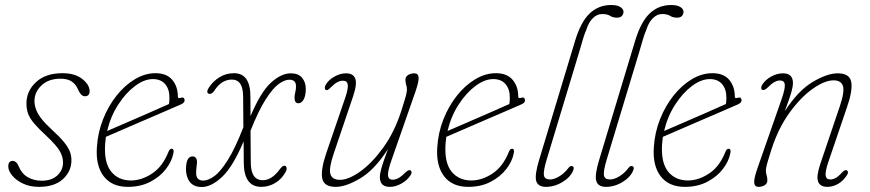

<svg xmlns="http://www.w3.org/2000/svg" viewBox="-20 -738 3470 766"><path d="M146.5 -17Q186 -17 208.8 -38.2Q231.5 -59.5 231.5 -90Q231.5 -112.5 218.5 -135.2Q205.5 -158 164.5 -196.5Q133 -225.5 115.8 -246Q98.5 -266.5 92 -284.8Q85.5 -303 85.5 -325Q85.5 -375 123.8 -410.5Q162 -446 229.5 -446Q279 -446 308.2 -423Q337.5 -400 337.5 -374Q337.5 -354 318.5 -354Q303.5 -354 292.5 -378.5Q283 -401.5 266.2 -412.8Q249.5 -424 221.5 -424Q173.5 -424 145.5 -397.2Q117.5 -370.5 117.5 -334.5Q117.5 -311 131 -285.5Q144.5 -260 185 -222.5Q218.5 -192 235.5 -171Q252.5 -150 258.8 -133.2Q265 -116.5 265 -99Q265 -54.5 231.2 -23.5Q197.5 7.5 135 7.5Q99.5 7.5 72 -5.5Q44.5 -18.5 28.8 -37.5Q13 -56.5 13 -74Q13 -96 30.5 -96Q37.5 -96 43.5 -91.2Q49.5 -86.5 54.5 -74.5Q67 -44.5 91.2 -30.8Q115.5 -17 146.5 -17Z M671.5 -125.5Q665.5 -94.5 642.2 -64Q619 -33.5 580.2 -13Q541.5 7.5 490 7.5Q426.5 7.5 394 -34.5Q361.5 -76.5 366.5 -150Q370 -208.5 391 -261.8Q412 -315 445 -356.5Q478 -398 518.2 -422Q558.5 -446 600 -446Q645 -446 667.2 -419.5Q689.5 -393 689.5 -353.5Q689.5 -344 700 -347.5Q714.5 -352.5 716.5 -339.5Q718 -329 703 -322Q669 -307 624.8 -288Q580.5 -269 536 -249.8Q491.5 -230.5 455.5 -215Q419.5 -199.5 402.5 -192Q400.5 -178 399.5 -164Q394.5 -89.5 423.2 -53.8Q452 -18 502.5 -18Q545 -18 587 -45.8Q629 -73.5 652.5 -133Q657 -144.5 664.5 -144.5Q676 -144.5 671.5 -125.5ZM590 -422.5Q555.5 -422.5 518.5 -394.8Q481.5 -367 451.2 -320Q421 -273 407.5 -215.5Q431.5 -226 474.8 -244.5Q518 -263 566.2 -284.2Q614.5 -305.5 654 -323Q656 -333 656 -348.5Q656 -382.5 638.8 -402.5Q621.5 -422.5 590 -422.5Z M979 -351.5 979.5 -275Q1021 -372.5 1061.8 -409Q1102.5 -445.5 1140 -445.5Q1170 -445.5 1184.8 -428.2Q1199.5 -411 1200 -384.5Q1200 -356.5 1191.5 -341.2Q1183 -326 1170.5 -326Q1155 -326 1155 -349Q1155 -358 1158 -369.8Q1161 -381.5 1161 -394Q1161 -420 1134.5 -420Q1115.5 -420 1091.8 -402.8Q1068 -385.5 1039.8 -341.2Q1011.5 -297 979.5 -216.5L980.5 -90.5Q980.5 -19 1028.5 -19Q1064.5 -19 1096.5 -63Q1108.5 -79.5 1117.5 -76.5Q1122.5 -74.5 1123.5 -67.5Q1124.5 -60.5 1119.5 -52Q1104 -23.5 1078 -8Q1052 7.5 1022.5 7.5Q953 7.5 952.5 -89.5L952 -174Q909 -72.5 866 -32.2Q823 8 785.5 8Q753 8 737.5 -12Q722 -32 722 -63.5Q722.5 -114 748 -114Q766 -114 766 -90Q765.5 -81 764 -70.5Q762.5 -60 762.5 -47.5Q762.5 -17.5 791 -17.5Q810 -17.5 834.5 -35Q859 -52.5 888.2 -98.5Q917.5 -144.5 951 -230.5L950 -352Q950 -420.5 905 -420.5Q863.5 -420.5 835 -376Q831 -369.5 824.8 -365.8Q818.5 -362 813 -364Q801.5 -369 812 -386.5Q829.5 -414 855.8 -430Q882 -446 913.5 -446Q979.5 -446 979 -351.5Z M1617.5 -58.5Q1626.5 -52.5 1618 -39Q1605 -19 1581.8 -5.8Q1558.5 7.5 1535.5 7.5Q1495.5 7.5 1495.5 -31Q1495.5 -45.5 1501.8 -67.8Q1508 -90 1528 -143.5Q1475 -61 1417.8 -26.8Q1360.5 7.5 1319.5 7.5Q1272 7.5 1265.5 -26.5Q1259 -60.5 1282 -128L1357 -347Q1369.5 -383.5 1367.5 -399.8Q1365.5 -416 1348.5 -416Q1337.5 -416 1326.5 -410.5Q1315.5 -405 1301.5 -391Q1294 -383.5 1289.2 -380.2Q1284.5 -377 1279.5 -379.5Q1275.5 -382 1275.8 -387.8Q1276 -393.5 1279 -399Q1290 -418.5 1313.5 -432Q1337 -445.5 1360.5 -445.5Q1389 -445.5 1397.2 -424.8Q1405.5 -404 1389 -354.5L1311 -124Q1291 -64.5 1298.5 -42.5Q1306 -20.5 1336 -20.5Q1370.5 -20.5 1417.5 -54Q1464.5 -87.5 1509 -149Q1553.5 -210.5 1581 -295.5Q1595.5 -341 1599.5 -356.5Q1603.5 -372 1603.5 -380.5Q1603.5 -389.5 1600.5 -399.2Q1597.5 -409 1597.5 -420Q1597.5 -432 1608.2 -438.8Q1619 -445.5 1633 -445.5Q1648 -445.5 1650 -430Q1652 -414.5 1637.5 -372.5L1540.5 -95Q1526.5 -55 1528 -38Q1529.5 -21 1547 -21Q1557 -21 1568.8 -27Q1580.5 -33 1596.5 -49Q1611 -62.5 1617.5 -58.5Z M2029.5 -125.5Q2023.5 -94.5 2000.2 -64Q1977 -33.5 1938.2 -13Q1899.5 7.5 1848 7.5Q1784.5 7.5 1752 -34.5Q1719.5 -76.5 1724.5 -150Q1728 -208.5 1749 -261.8Q1770 -315 1803 -356.5Q1836 -398 1876.2 -422Q1916.5 -446 1958 -446Q2003 -446 2025.2 -419.5Q2047.5 -393 2047.5 -353.5Q2047.5 -344 2058 -347.5Q2072.5 -352.5 2074.5 -339.5Q2076 -329 2061 -322Q2027 -307 1982.8 -288Q1938.5 -269 1894 -249.8Q1849.5 -230.5 1813.5 -215Q1777.5 -199.5 1760.5 -192Q1758.5 -178 1757.5 -164Q1752.5 -89.5 1781.2 -53.8Q1810 -18 1860.5 -18Q1903 -18 1945 -45.8Q1987 -73.5 2010.5 -133Q2015 -144.5 2022.5 -144.5Q2034 -144.5 2029.5 -125.5ZM1948 -422.5Q1913.5 -422.5 1876.5 -394.8Q1839.5 -367 1809.2 -320Q1779 -273 1765.5 -215.5Q1789.5 -226 1832.8 -244.5Q1876 -263 1924.2 -284.2Q1972.5 -305.5 2012 -323Q2014 -333 2014 -348.5Q2014 -382.5 1996.8 -402.5Q1979.5 -422.5 1948 -422.5Z M2418 -718Q2443 -718 2455.2 -709.8Q2467.5 -701.5 2467.5 -691Q2467.5 -682 2461.5 -674.8Q2455.5 -667.5 2442 -667.5Q2425 -667.5 2414 -674.8Q2403 -682 2382 -682Q2362 -682 2345.2 -665.5Q2328.5 -649 2320 -621.5Q2311 -600.5 2305.5 -581Q2300 -561.5 2291 -531.5L2161.5 -103Q2147 -55 2150 -38.5Q2153 -22 2174 -22Q2191 -22 2211.5 -34.5Q2232 -47 2247.5 -67.5Q2254.5 -77.5 2262 -75.5Q2271.5 -73.5 2268 -61.5Q2258.5 -33.5 2226 -13Q2193.5 7.5 2158.5 7.5Q2126 7.5 2119.2 -16.2Q2112.5 -40 2131.5 -102L2274.5 -575.5Q2297.5 -651.5 2333 -684.8Q2368.5 -718 2418 -718Z M2657.5 -718Q2682.5 -718 2694.8 -709.8Q2707 -701.5 2707 -691Q2707 -682 2701 -674.8Q2695 -667.5 2681.5 -667.5Q2664.5 -667.5 2653.5 -674.8Q2642.5 -682 2621.5 -682Q2601.5 -682 2584.8 -665.5Q2568 -649 2559.5 -621.5Q2550.5 -600.5 2545 -581Q2539.5 -561.5 2530.5 -531.5L2401 -103Q2386.5 -55 2389.5 -38.5Q2392.5 -22 2413.5 -22Q2430.5 -22 2451 -34.5Q2471.5 -47 2487 -67.5Q2494 -77.5 2501.5 -75.5Q2511 -73.5 2507.5 -61.5Q2498 -33.5 2465.5 -13Q2433 7.5 2398 7.5Q2365.5 7.5 2358.8 -16.2Q2352 -40 2371 -102L2514 -575.5Q2537 -651.5 2572.5 -684.8Q2608 -718 2657.5 -718Z M2893.5 -125.5Q2887.5 -94.5 2864.2 -64Q2841 -33.5 2802.2 -13Q2763.5 7.5 2712 7.5Q2648.5 7.5 2616 -34.5Q2583.5 -76.5 2588.5 -150Q2592 -208.5 2613 -261.8Q2634 -315 2667 -356.5Q2700 -398 2740.2 -422Q2780.5 -446 2822 -446Q2867 -446 2889.2 -419.5Q2911.5 -393 2911.5 -353.5Q2911.5 -344 2922 -347.5Q2936.5 -352.5 2938.5 -339.5Q2940 -329 2925 -322Q2891 -307 2846.8 -288Q2802.5 -269 2758 -249.8Q2713.5 -230.5 2677.5 -215Q2641.5 -199.5 2624.5 -192Q2622.5 -178 2621.5 -164Q2616.5 -89.5 2645.2 -53.8Q2674 -18 2724.5 -18Q2767 -18 2809 -45.8Q2851 -73.5 2874.5 -133Q2879 -144.5 2886.5 -144.5Q2898 -144.5 2893.5 -125.5ZM2812 -422.5Q2777.5 -422.5 2740.5 -394.8Q2703.5 -367 2673.2 -320Q2643 -273 2629.5 -215.5Q2653.5 -226 2696.8 -244.5Q2740 -263 2788.2 -284.2Q2836.5 -305.5 2876 -323Q2878 -333 2878 -348.5Q2878 -382.5 2860.8 -402.5Q2843.5 -422.5 2812 -422.5Z M3021 -379.5Q3017 -382 3017 -388Q3017 -394 3021 -400Q3034.5 -421 3057.8 -433.2Q3081 -445.5 3103.5 -445.5Q3143.5 -445.5 3143.5 -407Q3143.5 -392.5 3137.2 -370.2Q3131 -348 3111 -294.5Q3164.5 -377 3222.5 -411.2Q3280.5 -445.5 3322 -445.5Q3369.5 -445.5 3376 -411.5Q3382.5 -377.5 3359 -310L3284.5 -91Q3272 -54.5 3274 -38.2Q3276 -22 3292.5 -22Q3302.5 -22 3313.2 -27.5Q3324 -33 3339 -49.5Q3351.5 -62.5 3358.5 -58.5Q3367 -53 3359.5 -40Q3344.5 -16.5 3323.8 -4.5Q3303 7.5 3281 7.5Q3252 7.5 3244 -13.2Q3236 -34 3252.5 -83.5L3330.5 -314Q3350.5 -373.5 3342.8 -395.5Q3335 -417.5 3305.5 -417.5Q3270.5 -417.5 3223 -384.2Q3175.5 -351 3130.5 -289.2Q3085.5 -227.5 3058 -142.5Q3043.5 -97 3039.5 -81.5Q3035.5 -66 3035.5 -58Q3035.5 -48.5 3038.5 -38.8Q3041.5 -29 3041.5 -18Q3041.5 -6 3030.8 0.8Q3020 7.5 3006 7.5Q2991 7.5 2989 -8Q2987 -23.5 3001.5 -65.5L3098.5 -343Q3112.5 -383.5 3111 -400.2Q3109.5 -417 3092 -417Q3070 -417 3043.5 -389.5Q3029 -375.5 3021 -379.5Z"/></svg>

Font: Fraunces 72pt SuperSoft Thin
Style: Italic
Weight: 100
Italic angle: -16°
Version: Version 1.000;[b76b70a41]